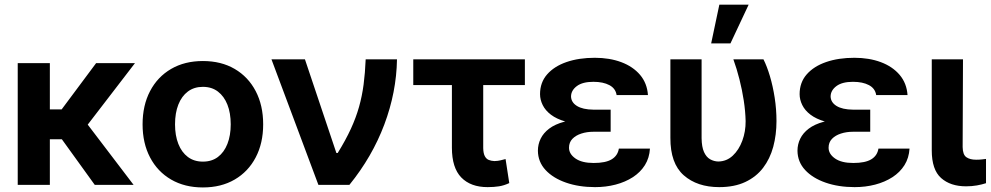

<svg xmlns="http://www.w3.org/2000/svg" viewBox="-20 -804 4308 835"><path d="M196.8 -529.3V0H57.1V-529.3ZM566.9 -529.3 312.5 -198.2H169.4L159.7 -328.1H248L397.9 -529.3ZM392.1 0 237.8 -213.9 341.3 -288.6 561 0Z M862.3 11.2Q783.2 11.2 724.1 -23.2Q665 -57.6 632.6 -119.4Q600.1 -181.2 600.1 -263.2Q600.1 -345.7 632.6 -407.7Q665 -469.7 724.1 -504.2Q783.2 -538.6 862.3 -538.6Q941.9 -538.6 1000.7 -504.2Q1059.6 -469.7 1092 -407.7Q1124.5 -345.7 1124.5 -263.2Q1124.5 -181.2 1092 -119.4Q1059.6 -57.6 1000.7 -23.2Q941.9 11.2 862.3 11.2ZM862.3 -101.1Q900.9 -101.1 927.7 -121.3Q954.6 -141.6 969 -178.2Q983.4 -214.8 983.4 -263.2Q983.4 -312.5 969 -348.9Q954.6 -385.3 927.7 -405.8Q900.9 -426.3 862.3 -426.3Q824.2 -426.3 797.1 -406Q770 -385.7 755.6 -349.1Q741.2 -312.5 741.2 -263.2Q741.2 -214.8 755.6 -178.2Q770 -141.6 797.1 -121.3Q824.2 -101.1 862.3 -101.1Z M1364.7 0 1160.6 -545.9H1306.2L1442.9 -138.7H1448.7Q1483.4 -194.8 1505.9 -243.7Q1528.3 -292.5 1541.5 -339.4Q1554.7 -386.2 1561.3 -436.5Q1567.9 -486.8 1570.3 -545.9H1706.5Q1704.1 -402.8 1651.4 -262.5Q1598.6 -122.1 1499.5 0Z M2262.7 -545.9V-434.1H1777.3V-545.9ZM1945.3 -545.9H2081.5V-159.7Q2082 -137.2 2088.4 -125Q2094.7 -112.8 2105.7 -108.4Q2116.7 -104 2130.4 -103.5Q2146 -104 2156.5 -106.7Q2167 -109.4 2178.7 -112.3L2194.8 -7.8Q2171.9 2.9 2150.1 6.3Q2128.4 9.8 2100.6 9.8Q2026.9 9.8 1986.1 -32.2Q1945.3 -74.2 1945.3 -161.6Z M2532.2 -285.6H2635.7V-231H2561Q2532.2 -231 2508.1 -223.1Q2483.9 -215.3 2469.2 -200Q2454.6 -184.6 2454.6 -161.6Q2454.6 -134.3 2482.7 -114.7Q2510.7 -95.2 2562 -95.2Q2613.8 -95.2 2640.1 -111.1Q2666.5 -127 2671.4 -157.7H2806.6Q2804.2 -117.2 2784.7 -85.9Q2765.1 -54.7 2732.2 -33.4Q2699.2 -12.2 2657.2 -1.2Q2615.2 9.8 2567.9 9.8Q2497.6 9.8 2441.4 -9.8Q2385.3 -29.3 2352.5 -64.7Q2319.8 -100.1 2319.3 -148.4Q2319.3 -176.3 2331.3 -200.9Q2343.3 -225.6 2368.4 -244.6Q2393.6 -263.7 2434.1 -274.7Q2474.6 -285.6 2532.2 -285.6ZM2635.7 -264.2H2532.2Q2478 -264.2 2439.2 -275.4Q2400.4 -286.6 2376 -305.2Q2351.6 -323.7 2340.1 -347.2Q2328.6 -370.6 2328.6 -394.5Q2328.6 -445.3 2359.4 -480.5Q2390.1 -515.6 2443.8 -534.2Q2497.6 -552.7 2566.9 -552.7Q2630.9 -552.7 2681.9 -533.7Q2732.9 -514.6 2763.7 -478.3Q2794.4 -441.9 2797.9 -390.6H2661.6Q2657.2 -419.4 2630.1 -433.8Q2603 -448.2 2560.5 -448.2Q2513.7 -448.2 2488.8 -429.7Q2463.9 -411.1 2463.4 -384.8Q2463.9 -358.9 2489 -343.3Q2514.2 -327.6 2561 -327.1H2635.7Z M2895.5 -545.9H3031.2V-203.1Q3031.7 -165 3041.7 -142.8Q3051.8 -120.6 3068.4 -111.3Q3085 -102.1 3103.5 -101.6Q3140.1 -102.1 3166.7 -127Q3193.4 -151.9 3208.3 -192.1Q3223.1 -232.4 3222.7 -277.3Q3221.7 -320.3 3214.6 -366.7Q3207.5 -413.1 3195.8 -459.2Q3184.1 -505.4 3169.4 -545.9H3300.3Q3315.4 -516.1 3328.4 -472.7Q3341.3 -429.2 3349.1 -378.9Q3356.9 -328.6 3356.9 -277.3Q3356.9 -217.8 3342.8 -165.5Q3328.6 -113.3 3298.6 -74Q3268.6 -34.7 3221.2 -12.5Q3173.8 9.8 3107.9 9.8Q3012.2 9.8 2953.6 -41.7Q2895 -93.3 2895.5 -204.6ZM3072.8 -615.2 3108.4 -783.7H3235.8L3156.7 -615.2Z M3661.1 -285.6H3764.6V-231H3689.9Q3661.1 -231 3637 -223.1Q3612.8 -215.3 3598.1 -200Q3583.5 -184.6 3583.5 -161.6Q3583.5 -134.3 3611.6 -114.7Q3639.6 -95.2 3690.9 -95.2Q3742.7 -95.2 3769 -111.1Q3795.4 -127 3800.3 -157.7H3935.5Q3933.1 -117.2 3913.6 -85.9Q3894 -54.7 3861.1 -33.4Q3828.1 -12.2 3786.1 -1.2Q3744.1 9.8 3696.8 9.8Q3626.5 9.8 3570.3 -9.8Q3514.2 -29.3 3481.4 -64.7Q3448.7 -100.1 3448.2 -148.4Q3448.2 -176.3 3460.2 -200.9Q3472.2 -225.6 3497.3 -244.6Q3522.5 -263.7 3563 -274.7Q3603.5 -285.6 3661.1 -285.6ZM3764.6 -264.2H3661.1Q3606.9 -264.2 3568.1 -275.4Q3529.3 -286.6 3504.9 -305.2Q3480.5 -323.7 3469 -347.2Q3457.5 -370.6 3457.5 -394.5Q3457.5 -445.3 3488.3 -480.5Q3519 -515.6 3572.8 -534.2Q3626.5 -552.7 3695.8 -552.7Q3759.8 -552.7 3810.8 -533.7Q3861.8 -514.6 3892.6 -478.3Q3923.3 -441.9 3926.8 -390.6H3790.5Q3786.1 -419.4 3759 -433.8Q3731.9 -448.2 3689.5 -448.2Q3642.6 -448.2 3617.7 -429.7Q3592.8 -411.1 3592.3 -384.8Q3592.8 -358.9 3617.9 -343.3Q3643.1 -327.6 3689.9 -327.1H3764.6Z M4032.2 -545.9H4168L4166.5 -164.6Q4167 -131.3 4182.6 -120.4Q4198.2 -109.4 4225.1 -109.4Q4238.8 -109.4 4249.5 -110.6Q4260.3 -111.8 4268.1 -112.8V-7.3Q4250.5 -1.5 4228.5 2.4Q4206.5 6.3 4181.2 6.3Q4113.3 6.3 4072.8 -29.8Q4032.2 -65.9 4032.2 -149.9Z"/></svg>

Font: Inter Cardless Tabular Bold
Style: Bold
Weight: 700
Designer: Rasmus Andersson
Foundry: rsms
Version: Version 4.000;git-4fc901f